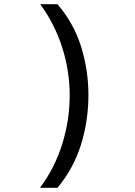

<svg xmlns="http://www.w3.org/2000/svg" viewBox="-20 -734 640 912"><path d="M253 -714Q329 -626 364.5 -514.5Q400 -403 400 -282Q400 -160 364.5 -46.5Q329 67 253 158H170Q240 64 275.5 -49.5Q311 -163 311 -281Q311 -397 275.5 -508.5Q240 -620 171 -714Z"/></svg>

Font: Noto Sans Mono
Style: Regular
Weight: 400
Designer: Monotype Design Team
Foundry: Monotype Imaging Inc.
Version: Version 2.014